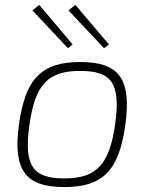

<svg xmlns="http://www.w3.org/2000/svg" viewBox="-20 -745 599 777"><path d="M139 -725 111 -703 255 -550 274 -565ZM285 -725 257 -703 401 -550 421 -565ZM305 -494C148 -494 83 -427 57 -243C31 -57 82 12 240 12C396 12 461 -54 487 -238C513 -425 463 -494 305 -494ZM305 -458C432 -458 469 -407 446 -243C423 -77 369 -23 240 -23C112 -23 76 -75 99 -238C122 -406 176 -458 305 -458Z"/></svg>

Font: Exo 2 Extra Light
Style: Italic
Weight: 250
Italic angle: -8°
Designer: Natanael Gama
Version: Version 1.001;PS 001.001;hotconv 1.0.88;makeotf.lib2.5.64775